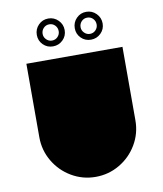

<svg xmlns="http://www.w3.org/2000/svg" viewBox="-100 -1011 939 1106"><g transform="rotate(-10 370.0 -458.0)"><path d="M89 -266V-696H651V-266Q651 -190 613 -125.5Q575 -61 510.5 -23Q446 15 370 15Q294 15 229.5 -23Q165 -61 127 -125.5Q89 -190 89 -266ZM340 -849Q340 -815 316 -791.5Q292 -768 258 -768Q224 -768 200.5 -791.5Q177 -815 177 -849Q177 -883 200.5 -907Q224 -931 258 -931Q292 -931 316 -907Q340 -883 340 -849ZM399 -849Q399 -883 422.5 -907Q446 -931 480 -931Q514 -931 538 -907Q562 -883 562 -849Q562 -815 538 -791.5Q514 -768 480 -768Q446 -768 422.5 -791.5Q399 -815 399 -849ZM305 -849Q305 -869 291.5 -883Q278 -897 258 -897Q238 -897 224.5 -883Q211 -869 211 -849Q211 -830 225 -816Q239 -802 258 -802Q278 -802 291.5 -816Q305 -830 305 -849ZM433 -849Q433 -830 447 -816Q461 -802 480 -802Q500 -802 513.5 -816Q527 -830 527 -849Q527 -869 513.5 -883Q500 -897 480 -897Q460 -897 446.5 -883Q433 -869 433 -849Z"/></g></svg>

Font: Major Mono Display
Style: Regular
Weight: 400
Designer: Emre Parlak
Foundry: Emre Parlak
Version: Version 2.000; ttfautohint (v1.8) -l 8 -r 50 -G 200 -x 14 -D